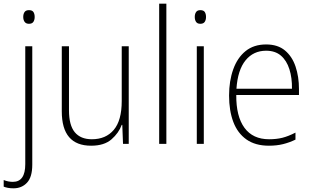

<svg xmlns="http://www.w3.org/2000/svg" viewBox="-54 -780 1695 1041"><path d="M72 -688Q72 -704 79 -714.5Q86 -725 103 -725Q121 -725 127.5 -714.5Q134 -704 134 -688Q134 -672 127 -661.5Q120 -651 103 -651Q87 -651 79.5 -661.5Q72 -672 72 -688ZM19 241Q2 241 -11 238.5Q-24 236 -34 232V196Q-22 201 -9.5 203.5Q3 206 16 206Q83 206 83 110V-529H121V113Q121 180 92.5 210.5Q64 241 19 241Z M644 -529V0H613L609 -103H606Q590 -59 550.5 -24.5Q511 10 440 10Q281 10 281 -176V-529H320V-182Q320 -101 351.5 -63Q383 -25 444 -25Q520 -25 563 -76Q606 -127 606 -232V-529Z M848 0H809V-760H848Z M1032 -725Q1050 -725 1056.5 -714.5Q1063 -704 1063 -688Q1063 -672 1056 -661.5Q1049 -651 1032 -651Q1016 -651 1009 -661.5Q1002 -672 1002 -688Q1002 -704 1009 -714.5Q1016 -725 1032 -725ZM1051 -529V0H1013V-529Z M1389 -539Q1452 -539 1491 -506.5Q1530 -474 1548.5 -419Q1567 -364 1567 -297V-265H1227Q1226 -149 1271.5 -87Q1317 -25 1405 -25Q1445 -25 1477 -33Q1509 -41 1548 -61V-23Q1515 -7 1480.5 1.5Q1446 10 1404 10Q1330 10 1282 -24Q1234 -58 1211 -119Q1188 -180 1188 -262Q1188 -341 1210.5 -404Q1233 -467 1277.5 -503Q1322 -539 1389 -539ZM1389 -505Q1320 -505 1277.5 -453Q1235 -401 1228 -299H1529Q1530 -358 1515 -405Q1500 -452 1469 -478.5Q1438 -505 1389 -505Z"/></svg>

Font: Noto Sans Georgian SemiCondensed ExtraLight
Style: Regular
Weight: 200
Width: 4
Designer: Monotype Design Team, Akaki Razmadze
Foundry: Google LLC
Version: Version 2.005; ttfautohint (v1.8.4.7-5d5b)